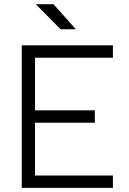

<svg xmlns="http://www.w3.org/2000/svg" viewBox="-20 -914 626 934"><path d="M85.9 0H529.3V-60.1H150.4V-316.9H441.4V-377.4H150.4V-633.3H529.3V-693.4H85.9ZM274.9 -771.5H349.1L240.2 -893.6H154.3Z"/></svg>

Font: Cascadia Mono Light
Style: Regular
Weight: 300
Monospace: yes
Designer: Aaron Bell
Foundry: Saja Typeworks
Version: Version 2404.023